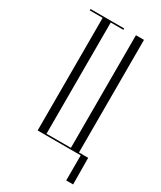

<svg xmlns="http://www.w3.org/2000/svg" viewBox="-159 -554 606 722"><g transform="rotate(30 144.0 -193.0)"><path d="M69 0V-489H13V-495H159V-489H104V-6H210V-495H245V-6H285L286 109H256V0Z"/></g></svg>

Font: Moniqa ExtLt Narrow Display
Style: Regular
Weight: 200
Width: 4
Designer: Rajesh Rajput
Foundry: Rajesh Rajput
Version: Version 1.000